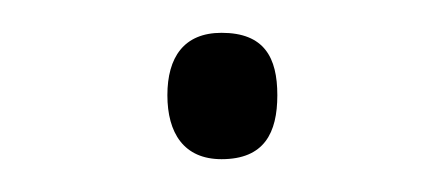

<svg xmlns="http://www.w3.org/2000/svg" viewBox="-20 -380 270 117"><path d="M82 -322C82 -299 92 -283 115 -283C141 -283 149 -299 149 -322C149 -345 141 -360 115 -360C92 -360 82 -345 82 -322Z"/></svg>

Font: Noto Sans Telugu ExtraLight
Style: Regular
Weight: 200
Designer: Jelle Bosma - Monotype Design Team
Foundry: Monotype Imaging Inc.
Version: Version 2.005